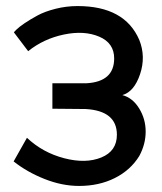

<svg xmlns="http://www.w3.org/2000/svg" viewBox="-20 -600 536 634"><path d="M384 -286Q418 -277 439.5 -242Q461 -207 461 -165.5Q461 -124 440 -85Q411 -38 359 -12Q307 14 241 14Q185 14 127 -9Q69 -32 25 -67L69 -145Q121 -96 192 -77.5Q263 -59 314.5 -80Q366 -101 366 -155Q366 -234 263 -240L153 -241V-325H265Q357 -330 357 -407Q357 -458 307.5 -479Q258 -500 191 -486Q124 -472 73 -431L26 -493Q25 -493 34 -502Q43 -511 61.5 -523.5Q80 -536 104 -549Q128 -562 163.5 -571Q199 -580 236 -580Q392 -580 440 -468Q462 -413 442.5 -355Q423 -297 384 -286Z"/></svg>

Font: MB Grotesk
Style: Regular
Weight: 400
Designer: Nawras Khrais
Foundry: Nawras Khrais
Version: Version 1.000;PS 001.000;hotconv 1.0.88;makeotf.lib2.5.64775